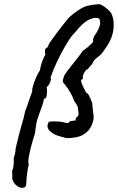

<svg xmlns="http://www.w3.org/2000/svg" viewBox="-20 -670 558 908"><path d="M79 218Q63 214 51.5 201Q40 188 37 171Q39 169 38 156Q37 143 37 139Q42 130 44 114Q46 98 45 76Q51 61 52.5 49Q54 37 54 32Q54 32 58 15Q62 -2 68 -26Q74 -50 80.5 -73Q87 -96 91 -109Q94 -123 98 -139.5Q102 -156 106 -162Q111 -176 116 -192Q121 -208 132 -237Q131 -245 136 -263Q141 -281 150 -302Q159 -323 169 -338Q174 -369 184.5 -391.5Q195 -414 195 -414Q199 -410 199 -410Q199 -410 195 -414Q192 -418 192.5 -425Q193 -432 194 -439Q206 -446 208.5 -453.5Q211 -461 211 -461Q211 -463 222 -478Q233 -493 248.5 -514Q264 -535 280 -555Q296 -575 305 -586Q325 -605 350 -621.5Q375 -638 395 -643Q408 -646 419.5 -647.5Q431 -649 439 -649.5Q447 -650 448 -650Q453 -651 465.5 -643.5Q478 -636 491 -624.5Q504 -613 509 -601Q523 -565 515 -521.5Q507 -478 475 -436Q463 -417 451 -407Q439 -397 438 -397Q438 -397 429.5 -389Q421 -381 416 -367Q406 -358 400 -349.5Q394 -341 391 -341Q388 -341 382.5 -333Q377 -325 373.5 -315.5Q370 -306 373 -300Q373 -300 370.5 -297Q368 -294 368 -294Q361 -294 364.5 -282Q368 -270 375.5 -255.5Q383 -241 387 -232Q394 -231 401 -218Q408 -205 416 -183Q418 -156 420 -144Q422 -132 423 -114Q420 -85 406.5 -64.5Q393 -44 372.5 -32.5Q352 -21 326 -19Q300 -15 287 -18.5Q274 -22 251 -29Q223 -40 211 -55.5Q199 -71 209 -90Q211 -94 214.5 -95Q218 -96 218 -95Q226 -95 227.5 -95.5Q229 -96 229 -96Q229 -96 237.5 -96Q246 -96 259 -95Q274 -94 283.5 -91Q293 -88 299 -88Q305 -88 311 -97Q322 -99 329.5 -99.5Q337 -100 337 -100Q338 -100 338 -109Q337 -110 338 -110Q338 -110 346 -118.5Q354 -127 351 -137Q350 -151 348 -162Q346 -173 332 -190Q324 -213 312.5 -232.5Q301 -252 291.5 -264.5Q282 -277 280 -278Q275 -284 278 -294Q281 -304 283 -310Q285 -316 287 -318.5Q289 -321 289 -321Q289 -322 300.5 -337Q312 -352 327.5 -371.5Q343 -391 356 -408Q369 -425 372 -430Q389 -441 405 -456Q421 -471 421 -475Q416 -489 435 -513Q449 -536 452.5 -552Q456 -568 450 -581Q434 -591 406.5 -579.5Q379 -568 354 -539Q347 -531 335 -517Q323 -503 321 -502Q307 -484 287.5 -450.5Q268 -417 249.5 -378Q231 -339 219 -303Q223 -296 217 -281Q211 -266 201 -258Q203 -244 202 -232.5Q201 -221 201 -221Q201 -214 198 -209Q195 -204 195 -204Q190 -204 189 -204Q188 -204 188 -203Q188 -203 185 -189Q182 -175 174 -155Q164 -127 159 -112.5Q154 -98 151.5 -83Q149 -68 145 -38Q132 2 125.5 29Q119 56 115 79Q114 83 114 92.5Q114 102 116 108Q114 115 111.5 129Q109 143 107 159Q105 175 105 187Q105 206 100.5 212.5Q96 219 79 218Z"/></svg>

Font: Caveat Medium
Style: Regular
Weight: 500
Designer: Pablo Impallari
Foundry: Pablo Impallari
Version: Version 2.000